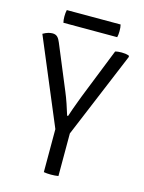

<svg xmlns="http://www.w3.org/2000/svg" viewBox="-123 -895 728 972"><g transform="rotate(15 241.0 -409.0)"><path d="M203.5 -271H280V0Q272 1.5 261.8 2.2Q251.5 3 241 3Q231 3 220.8 2.2Q210.5 1.5 203.5 0ZM394 -683Q402 -685.5 411 -686.2Q420 -687 428 -687Q438 -687 447.2 -685.8Q456.5 -684.5 465 -682L468.5 -675.5L271 -201.5H213.5L15 -674.5Q31 -683.5 43 -686.8Q55 -690 65 -690Q81 -690 90.5 -680.8Q100 -671.5 107 -653.5L203.5 -421Q213.5 -397.5 224.8 -364.5Q236 -331.5 243.5 -306.5H248.5Q254 -323.5 262.2 -346.8Q270.5 -370 278.5 -391Q286.5 -412 290 -421.5ZM103.5 -756Q100 -769.5 100 -788.5Q100 -808 103.5 -822.5H385.5Q387.5 -814.5 388.2 -807Q389 -799.5 389 -788.5Q389 -769.5 385.5 -756Z"/></g></svg>

Font: Signika Light Light
Style: Regular
Weight: 300
Version: Version 2.001